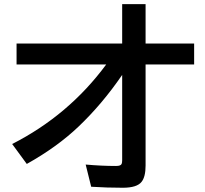

<svg xmlns="http://www.w3.org/2000/svg" viewBox="-20 -844 980 917"><path d="M563.5 -824.2H675.3V-636.2H907.2V-536.1H675.3V-53.2Q675.3 0.5 656.2 24.4Q634.3 52.7 566.4 52.7Q489.7 52.7 415.5 47.9L389.2 -58.1Q465.8 -51.3 534.2 -51.3Q557.1 -51.3 561 -61.5Q563.5 -67.4 563.5 -79.1V-486.3Q468.3 -347.2 355 -239.3Q252.4 -141.6 107.9 -61L38.1 -156.2Q308.1 -293.5 487.3 -536.1H59.1V-636.2H563.5Z"/></svg>

Font: BIZ UDPGothic
Style: Bold
Weight: 700
Designer: TypeBank Co., Ltd.
Foundry: Morisawa Inc.
Version: Version 1.051